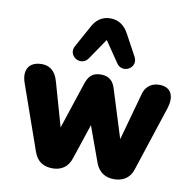

<svg xmlns="http://www.w3.org/2000/svg" viewBox="-86 -875 971 971"><g transform="rotate(10 399.0 -390.0)"><path d="M246 9C291 9 325 -13 340 -60L400 -240L466 -58C483 -12 517 9 561 9C606 9 642 -11 657 -58L766 -390C786 -450 771 -501 706 -501C676 -501 638 -488 625 -438L558 -196L481 -442C471 -476 451 -501 406 -501C360 -501 342 -476 330 -441L251 -202L187 -427C172 -483 138 -501 103 -501C33 -501 11 -452 33 -391L150 -58C167 -10 201 9 246 9ZM557 -619 498 -728C477 -767 446 -789 404 -789C362 -789 331 -767 311 -728L251 -619C222 -565 298 -522 331 -571L404 -678L477 -571C510 -522 586 -565 557 -619Z"/></g></svg>

Font: SN Pro Heavy
Style: Regular
Weight: 800
Designer: Tobias Whetton
Foundry: Supernotes
Version: Version 1.001;Glyphs 3.2 (3249)